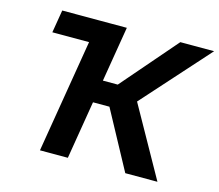

<svg xmlns="http://www.w3.org/2000/svg" viewBox="-103 -860 1131 992"><g transform="rotate(15 462.5 -364.0)"><path d="M380.8 -727.5 360.5 -605.6H92.3L112.6 -727.5ZM188.3 0 308.9 -727.5H458.1L409.2 -432H488.7L744.2 -727.5H925L607.6 -373.4L816.7 0H644.7L476.7 -310.6H388.8L337.5 0Z"/></g></svg>

Font: Inter
Style: Italic
Weight: 400
Italic angle: -9.3988°
Designer: Rasmus Andersson
Foundry: rsms
Version: Version 4.001;git-66647c0bb